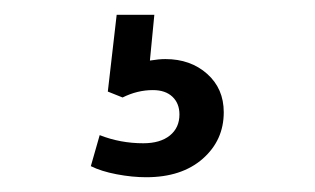

<svg xmlns="http://www.w3.org/2000/svg" viewBox="-20 -40 426 260"><path d="M103 185 115 143Q143 154 174 154Q197 154 210 143.5Q223 133 223 115Q223 100 213.5 91Q204 82 187 82Q166 82 146 92L126 84L138 -20H189L183 42Q195 40 204 40Q238 40 260.5 60Q283 80 283 112Q283 150 254.5 175Q226 200 178 200Q159 200 138 196Q117 192 103 185Z"/></svg>

Font: Eudoxus Sans
Style: Regular
Weight: 400
Designer: Stijn de Vries
Foundry: tokotype
Version: Version 2.005